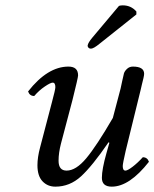

<svg xmlns="http://www.w3.org/2000/svg" viewBox="-20 -688 577 718"><path d="M506 -352 450 -124Q439 -76 439 -67Q439 -50 449 -50Q457 -50 476 -64.5Q495 -79 514 -100Q531 -100 537 -83Q464 10 398 10Q361 10 361 -23Q361 -55 378 -115L389 -154L386 -156Q325 -67 283 -28.5Q241 10 187 10Q158 10 139 -10Q120 -30 120 -70Q120 -100 130 -137L174 -305Q187 -353 187 -362Q187 -379 177 -379Q169 -379 147.5 -364.5Q126 -350 108 -329Q91 -329 85 -346Q158 -439 236 -439Q272 -439 272 -406Q272 -398 251 -314L208 -151Q199 -116 199 -87Q199 -50 229 -50Q264 -50 302.5 -96Q341 -142 402 -247L431 -357Q433 -365 437 -385Q441 -405 443.5 -413.5Q446 -422 455 -430.5Q464 -439 477 -439Q519 -439 519 -412Q519 -407 516.5 -396Q514 -385 510.5 -371.5Q507 -358 506 -352ZM425 -666Q431 -668 439 -668Q470 -668 490 -645V-634L353 -525Q330 -506 320 -506Q314 -506 310.5 -510Q307 -514 308 -519Q310 -529 325 -547Z"/></svg>

Font: Linux Libertine O
Style: Italic
Weight: 400
Italic angle: -12°
Designer: Philipp H. Poll
Foundry: Philipp H. Poll
Version: Version 5.1.6